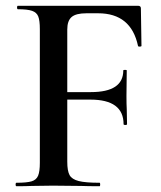

<svg xmlns="http://www.w3.org/2000/svg" viewBox="-20 -645 558 665"><path d="M37 -12Q73 -12 89.5 -17Q106 -22 112 -36.5Q118 -51 118 -81V-544Q118 -574 112.5 -588Q107 -602 91 -607.5Q75 -613 42 -613Q39 -613 39 -619Q39 -625 42 -625H458Q468 -625 468 -616L470 -486Q470 -484 464.5 -483.5Q459 -483 458 -486Q434 -599 320 -599H279Q243 -599 228 -586Q213 -573 213 -543V-85Q213 -53 221 -38.5Q229 -24 252.5 -18Q276 -12 325 -12Q327 -12 327 -6Q327 0 325 0Q284 0 261 -1L163 -2L90 -1Q71 0 37 0Q34 0 34 -6Q34 -12 37 -12ZM293 -300H168V-326H295Q407 -326 407 -401Q407 -403 413 -403Q419 -403 419 -401L418 -313Q418 -282 419 -267L420 -215Q420 -212 414 -212Q408 -212 408 -215Q408 -300 293 -300Z"/></svg>

Font: Cormorant Infant SemiBold
Style: Regular
Weight: 600
Designer: Christian Thalmann (Catharsis Fonts)
Foundry: Catharsis Fonts
Version: Version 4.000